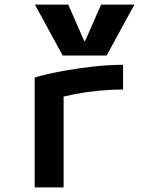

<svg xmlns="http://www.w3.org/2000/svg" viewBox="-20 -810 640 830"><path d="M131 -790H275L344 -633H348L417 -790H561L441 -570H251ZM130 -475Q189 -492 256.5 -504Q324 -516 390.5 -523Q457 -530 512 -530V-423Q462 -423 408.5 -418Q355 -413 305.5 -403.5Q256 -394 217 -382L255 -440V0H130Z"/></svg>

Font: M PLUS Code Latin Expanded SemiBold
Style: Regular
Weight: 600
Width: 7
Designer: Coji Morishita
Foundry: UNDERFOREST DESIGN
Version: Version 1.002; ttfautohint (v1.8.3)